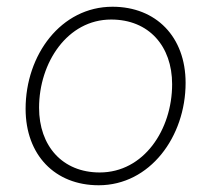

<svg xmlns="http://www.w3.org/2000/svg" viewBox="-20 -545 628 570"><path d="M273 5C425 5 531 -139 531 -299C531 -436 443 -525 314 -525C161 -525 56 -382 56 -222C56 -85 143 5 273 5ZM276 -33C165 -33 96 -112 96 -225C96 -359 180 -487 310 -487C422 -487 491 -408 491 -295C491 -160 407 -33 276 -33Z"/></svg>

Font: Fixel Text 20240404 ExtraLight
Style: Italic
Weight: 200
Width: 4
Italic angle: -10°
Designer: AlfaBravo + MacPaw
Foundry: Kyrylo Tkachov, Marchela Mozhyna, Serhii Makarenko, Maria Weinstein, Zakhar Kryvoshyya
Version: Version 1.211;Glyphs 3.2 (3225)